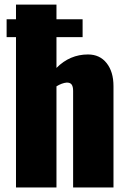

<svg xmlns="http://www.w3.org/2000/svg" viewBox="-20 -830 569 850"><path d="M50.8 0V-665.5H9.3V-744.6H50.8V-809.6H230V-744.6H345.7V-665.5H230V-529.3Q289.1 -588.9 369.6 -588.9Q421.9 -588.9 452.1 -550.5Q482.4 -512.2 482.4 -448.7V0H303.7V-427.7Q303.7 -446.8 297.1 -455.8Q290.5 -464.8 274.9 -464.4Q253.9 -462.4 230 -447.8V0Z"/></svg>

Font: Oswald
Style: Heavy
Weight: 800
Designer: Vernon Adams
Foundry: Vernon Adams
Version: 3.0; ttfautohint (v0.95) -l 8 -r 50 -G 200 -x 0 -w "G" -W -c